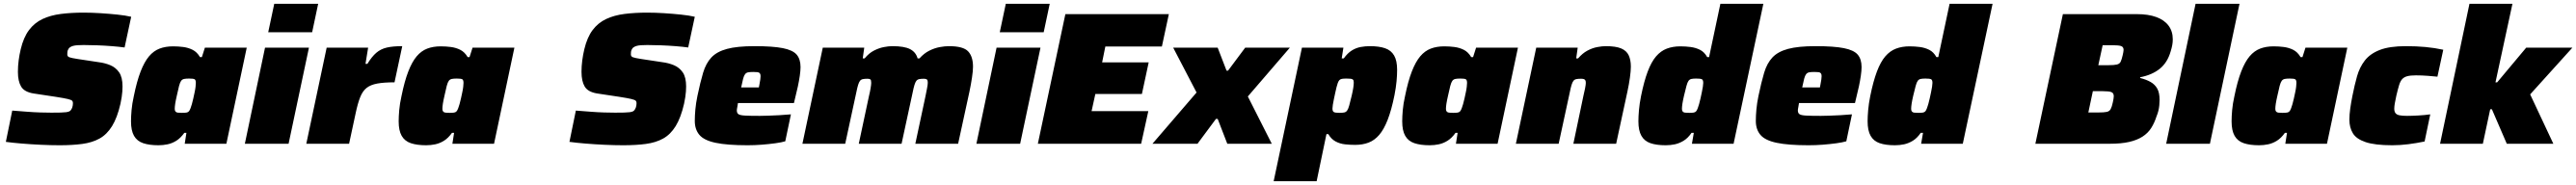

<svg xmlns="http://www.w3.org/2000/svg" viewBox="-20 -763 13667 982"><path d="M297 8Q250 8 197 5.5Q144 3 95.5 -1Q47 -5 11 -10L45 -176Q84 -173 122.5 -170Q161 -167 195 -166Q229 -165 253 -165Q282 -165 301 -165.5Q320 -166 331 -167.5Q342 -169 348 -172Q352 -174 354.5 -177Q357 -180 359.5 -184Q362 -188 363.5 -193Q365 -198 366 -203.5Q367 -209 367 -216Q367 -224 362.5 -228.5Q358 -233 339.5 -237.5Q321 -242 276 -249L157 -267Q109 -275 92 -303.5Q75 -332 75 -382Q75 -412 79 -442.5Q83 -473 90 -502Q105 -565 134 -603.5Q163 -642 205.5 -662Q248 -682 303 -689Q358 -696 423 -696Q466 -696 513 -693Q560 -690 603 -685.5Q646 -681 676 -674L641 -511Q612 -515 574 -518Q536 -521 496.5 -522.5Q457 -524 424 -524Q405 -524 391 -523Q377 -522 368 -519.5Q359 -517 353 -513Q348 -510 345 -506Q342 -502 340 -497Q338 -492 337.5 -486.5Q337 -481 337 -474Q337 -463 348 -459Q359 -455 391 -450L503 -433Q536 -429 565 -417Q594 -405 612 -379Q630 -353 630 -304Q630 -292 629 -277.5Q628 -263 625.5 -247Q623 -231 619 -212Q602 -138 574.5 -93.5Q547 -49 508 -27.5Q469 -6 416.5 1Q364 8 297 8Z M821 8Q772 8 739.5 -3Q707 -14 691 -42Q675 -70 675 -119Q675 -145 678 -179Q681 -213 690 -253Q706 -332 726 -383.5Q746 -435 770.5 -464Q795 -493 826.5 -505Q858 -517 898 -517Q926 -517 952.5 -513.5Q979 -510 1002 -498.5Q1025 -487 1041 -460H1051L1067 -510H1289L1181 0H960L969 -58H958Q938 -30 915.5 -16Q893 -2 869 3Q845 8 821 8ZM945 -164Q961 -164 969.5 -165.5Q978 -167 982.5 -172.5Q987 -178 991 -189Q994 -197 998 -210.5Q1002 -224 1005.5 -240.5Q1009 -257 1012.5 -273Q1016 -289 1017.5 -302.5Q1019 -316 1019 -323Q1019 -339 1012 -342.5Q1005 -346 983 -346Q967 -346 957 -344Q947 -342 941 -334Q935 -326 930 -307Q925 -288 918 -255Q912 -229 909.5 -212.5Q907 -196 907 -185Q907 -176 911 -171Q915 -166 923.5 -165Q932 -164 945 -164Z M1403 -592 1435 -743H1668L1636 -592ZM1279 0 1386 -510H1619L1511 0Z M1605 0 1713 -510H1933L1919 -424H1929Q1953 -463 1976.5 -483Q2000 -503 2032 -510.5Q2064 -518 2114 -518L2073 -326Q2017 -326 1981.5 -319.5Q1946 -313 1925 -296.5Q1904 -280 1891 -247.5Q1878 -215 1867 -163L1832 0Z M2241 8Q2192 8 2159.5 -3Q2127 -14 2111 -42Q2095 -70 2095 -119Q2095 -145 2098 -179Q2101 -213 2110 -253Q2126 -332 2146 -383.5Q2166 -435 2190.5 -464Q2215 -493 2246.5 -505Q2278 -517 2318 -517Q2346 -517 2372.5 -513.5Q2399 -510 2422 -498.5Q2445 -487 2461 -460H2471L2487 -510H2709L2601 0H2380L2389 -58H2378Q2358 -30 2335.5 -16Q2313 -2 2289 3Q2265 8 2241 8ZM2365 -164Q2381 -164 2389.5 -165.5Q2398 -167 2402.5 -172.5Q2407 -178 2411 -189Q2414 -197 2418 -210.5Q2422 -224 2425.5 -240.5Q2429 -257 2432.5 -273Q2436 -289 2437.5 -302.5Q2439 -316 2439 -323Q2439 -339 2432 -342.5Q2425 -346 2403 -346Q2387 -346 2377 -344Q2367 -342 2361 -334Q2355 -326 2350 -307Q2345 -288 2338 -255Q2332 -229 2329.5 -212.5Q2327 -196 2327 -185Q2327 -176 2331 -171Q2335 -166 2343.5 -165Q2352 -164 2365 -164Z M3287 8Q3240 8 3187 5.5Q3134 3 3085.5 -1Q3037 -5 3001 -10L3035 -176Q3074 -173 3112.5 -170Q3151 -167 3185 -166Q3219 -165 3243 -165Q3272 -165 3291 -165.5Q3310 -166 3321 -167.5Q3332 -169 3338 -172Q3342 -174 3344.5 -177Q3347 -180 3349.5 -184Q3352 -188 3353.5 -193Q3355 -198 3356 -203.5Q3357 -209 3357 -216Q3357 -224 3352.5 -228.5Q3348 -233 3329.5 -237.5Q3311 -242 3266 -249L3147 -267Q3099 -275 3082 -303.5Q3065 -332 3065 -382Q3065 -412 3069 -442.5Q3073 -473 3080 -502Q3095 -565 3124 -603.5Q3153 -642 3195.5 -662Q3238 -682 3293 -689Q3348 -696 3413 -696Q3456 -696 3503 -693Q3550 -690 3593 -685.5Q3636 -681 3666 -674L3631 -511Q3602 -515 3564 -518Q3526 -521 3486.5 -522.5Q3447 -524 3414 -524Q3395 -524 3381 -523Q3367 -522 3358 -519.5Q3349 -517 3343 -513Q3338 -510 3335 -506Q3332 -502 3330 -497Q3328 -492 3327.5 -486.5Q3327 -481 3327 -474Q3327 -463 3338 -459Q3349 -455 3381 -450L3493 -433Q3526 -429 3555 -417Q3584 -405 3602 -379Q3620 -353 3620 -304Q3620 -292 3619 -277.5Q3618 -263 3615.5 -247Q3613 -231 3609 -212Q3592 -138 3564.5 -93.5Q3537 -49 3498 -27.5Q3459 -6 3406.5 1Q3354 8 3287 8Z M3946 8Q3838 8 3776.5 -5Q3715 -18 3690.5 -47Q3666 -76 3666 -121Q3666 -149 3669 -182Q3672 -215 3680 -254Q3695 -326 3710 -376.5Q3725 -427 3754 -458Q3783 -489 3837 -503.5Q3891 -518 3982 -518Q4080 -518 4133 -507.5Q4186 -497 4206.5 -473Q4227 -449 4227 -407Q4227 -388 4223 -360.5Q4219 -333 4213 -305Q4207 -277 4201 -254L4192 -216H3895Q3894 -206 3891.5 -194.5Q3889 -183 3889 -177Q3889 -163 3897.5 -157Q3906 -151 3932 -149.5Q3958 -148 4011 -148Q4029 -148 4056 -149Q4083 -150 4114 -151.5Q4145 -153 4176 -156L4146 -13Q4126 -7 4093 -2.5Q4060 2 4022 5Q3984 8 3946 8ZM3912 -299H4006L4009 -315Q4012 -331 4013.5 -341Q4015 -351 4015 -359Q4015 -369 4011 -374Q4007 -379 3998.5 -380Q3990 -381 3976 -381Q3958 -381 3948.5 -379Q3939 -377 3933 -369.5Q3927 -362 3922.5 -345.5Q3918 -329 3912 -299Z M4237 0 4345 -510H4565L4557 -453H4567Q4590 -481 4616.5 -494.5Q4643 -508 4668.5 -513Q4694 -518 4714 -518Q4778 -518 4808.5 -502Q4839 -486 4848 -453H4858Q4882 -480 4910 -494Q4938 -508 4965.5 -513Q4993 -518 5014 -518Q5090 -518 5116 -490.5Q5142 -463 5142 -409Q5142 -387 5136.5 -350.5Q5131 -314 5123 -276L5063 0H4836L4890 -253Q4894 -273 4898 -293.5Q4902 -314 4902 -323Q4902 -338 4897 -341.5Q4892 -345 4881 -345Q4866 -345 4856.5 -343Q4847 -341 4841.5 -334Q4836 -327 4831.5 -312.5Q4827 -298 4822 -273L4763 0H4536L4590 -253Q4595 -273 4598.5 -293.5Q4602 -314 4602 -323Q4602 -338 4597.5 -341.5Q4593 -345 4582 -345Q4567 -345 4557.5 -343Q4548 -341 4542.5 -334Q4537 -327 4532.5 -312.5Q4528 -298 4523 -273L4464 0Z M5284 -592 5316 -743H5549L5517 -592ZM5160 0 5267 -510H5500L5392 0Z M5486 0 5632 -688H6181L6144 -516H5844L5827 -432H6074L6038 -264H5791L5771 -173H6072L6034 0Z M6094 0 6328 -272 6204 -510H6440L6487 -388H6495L6586 -510H6823L6600 -251L6727 0H6491L6440 -132H6431L6333 0Z M6737 199 6887 -510H7107L7098 -453H7109Q7129 -481 7151.5 -495Q7174 -509 7198.5 -513.5Q7223 -518 7247 -518Q7296 -518 7328 -507Q7360 -496 7376 -468.5Q7392 -441 7392 -392Q7392 -365 7389 -332Q7386 -299 7378 -258Q7362 -179 7342 -127.5Q7322 -76 7297 -47Q7272 -18 7240.5 -6Q7209 6 7169 6Q7142 6 7115 3Q7088 0 7065 -12.5Q7042 -25 7027 -51H7017L6965 199ZM7085 -164Q7102 -164 7111.5 -166Q7121 -168 7127 -176.5Q7133 -185 7138 -203.5Q7143 -222 7151 -255Q7157 -281 7159.5 -297.5Q7162 -314 7162 -325Q7162 -336 7158 -340Q7154 -344 7145.5 -345Q7137 -346 7123 -346Q7108 -346 7099.5 -344.5Q7091 -343 7086 -338Q7081 -333 7077 -322Q7074 -314 7070.5 -300Q7067 -286 7063.5 -269.5Q7060 -253 7056.5 -236.5Q7053 -220 7051 -207Q7049 -194 7049 -187Q7049 -172 7056.5 -168Q7064 -164 7085 -164Z M7565 8Q7516 8 7483.5 -3Q7451 -14 7435 -42Q7419 -70 7419 -119Q7419 -145 7422 -179Q7425 -213 7434 -253Q7450 -332 7470 -383.5Q7490 -435 7514.5 -464Q7539 -493 7570.5 -505Q7602 -517 7642 -517Q7670 -517 7696.5 -513.5Q7723 -510 7746 -498.5Q7769 -487 7785 -460H7795L7811 -510H8033L7925 0H7704L7713 -58H7702Q7682 -30 7659.5 -16Q7637 -2 7613 3Q7589 8 7565 8ZM7689 -164Q7705 -164 7713.5 -165.5Q7722 -167 7726.5 -172.5Q7731 -178 7735 -189Q7738 -197 7742 -210.5Q7746 -224 7749.5 -240.5Q7753 -257 7756.5 -273Q7760 -289 7761.5 -302.5Q7763 -316 7763 -323Q7763 -339 7756 -342.5Q7749 -346 7727 -346Q7711 -346 7701 -344Q7691 -342 7685 -334Q7679 -326 7674 -307Q7669 -288 7662 -255Q7656 -229 7653.5 -212.5Q7651 -196 7651 -185Q7651 -176 7655 -171Q7659 -166 7667.5 -165Q7676 -164 7689 -164Z M8022 0 8130 -510H8350L8342 -453H8352Q8375 -480 8401 -494Q8427 -508 8453 -513Q8479 -518 8499 -518Q8552 -518 8580.5 -506Q8609 -494 8620.5 -469.5Q8632 -445 8632 -409Q8632 -387 8627 -351Q8622 -315 8614 -278L8554 0H8327L8380 -253Q8385 -273 8389 -293.5Q8393 -314 8393 -323Q8393 -333 8390 -337.5Q8387 -342 8381.5 -343.5Q8376 -345 8367 -345Q8352 -345 8342.5 -343Q8333 -341 8327.5 -334Q8322 -327 8317.5 -312.5Q8313 -298 8308 -273L8249 0Z M8817 8Q8768 8 8736 -3Q8704 -14 8688 -42Q8672 -70 8672 -119Q8672 -145 8675 -179Q8678 -213 8686 -253Q8702 -332 8721.5 -383.5Q8741 -435 8766 -464Q8791 -493 8823 -505Q8855 -517 8894 -517Q8922 -517 8949 -513.5Q8976 -510 8999 -498.5Q9022 -487 9037 -460H9047L9107 -743H9335L9177 0H8956L8966 -58H8954Q8935 -30 8912 -16Q8889 -2 8865.5 3Q8842 8 8817 8ZM8942 -164Q8957 -164 8965.5 -165.5Q8974 -167 8978.5 -172.5Q8983 -178 8987 -189Q8990 -197 8994 -210.5Q8998 -224 9001.5 -240.5Q9005 -257 9008.5 -273Q9012 -289 9014 -302.5Q9016 -316 9016 -323Q9016 -339 9008.5 -342.5Q9001 -346 8979 -346Q8963 -346 8953.5 -344Q8944 -342 8938 -334Q8932 -326 8927 -307Q8922 -288 8914 -255Q8908 -229 8905.5 -212.5Q8903 -196 8903 -185Q8903 -176 8907 -171Q8911 -166 8919.5 -165Q8928 -164 8942 -164Z M9575 8Q9467 8 9405.5 -5Q9344 -18 9319.5 -47Q9295 -76 9295 -121Q9295 -149 9298 -182Q9301 -215 9309 -254Q9324 -326 9339 -376.5Q9354 -427 9383 -458Q9412 -489 9466 -503.5Q9520 -518 9611 -518Q9709 -518 9762 -507.5Q9815 -497 9835.5 -473Q9856 -449 9856 -407Q9856 -388 9852 -360.5Q9848 -333 9842 -305Q9836 -277 9830 -254L9821 -216H9524Q9523 -206 9520.5 -194.5Q9518 -183 9518 -177Q9518 -163 9526.5 -157Q9535 -151 9561 -149.5Q9587 -148 9640 -148Q9658 -148 9685 -149Q9712 -150 9743 -151.5Q9774 -153 9805 -156L9775 -13Q9755 -7 9722 -2.5Q9689 2 9651 5Q9613 8 9575 8ZM9541 -299H9635L9638 -315Q9641 -331 9642.5 -341Q9644 -351 9644 -359Q9644 -369 9640 -374Q9636 -379 9627.5 -380Q9619 -381 9605 -381Q9587 -381 9577.5 -379Q9568 -377 9562 -369.5Q9556 -362 9551.5 -345.5Q9547 -329 9541 -299Z M10033 8Q9984 8 9952 -3Q9920 -14 9904 -42Q9888 -70 9888 -119Q9888 -145 9891 -179Q9894 -213 9902 -253Q9918 -332 9937.5 -383.5Q9957 -435 9982 -464Q10007 -493 10039 -505Q10071 -517 10110 -517Q10138 -517 10165 -513.5Q10192 -510 10215 -498.5Q10238 -487 10253 -460H10263L10323 -743H10551L10393 0H10172L10182 -58H10170Q10151 -30 10128 -16Q10105 -2 10081.5 3Q10058 8 10033 8ZM10158 -164Q10173 -164 10181.5 -165.5Q10190 -167 10194.5 -172.5Q10199 -178 10203 -189Q10206 -197 10210 -210.5Q10214 -224 10217.5 -240.5Q10221 -257 10224.5 -273Q10228 -289 10230 -302.5Q10232 -316 10232 -323Q10232 -339 10224.5 -342.5Q10217 -346 10195 -346Q10179 -346 10169.5 -344Q10160 -342 10154 -334Q10148 -326 10143 -307Q10138 -288 10130 -255Q10124 -229 10121.5 -212.5Q10119 -196 10119 -185Q10119 -176 10123 -171Q10127 -166 10135.5 -165Q10144 -164 10158 -164Z M10778 0 10924 -688H11317Q11377 -688 11419.5 -672.5Q11462 -657 11484.5 -627Q11507 -597 11507 -554Q11507 -538 11504 -522.5Q11501 -507 11496 -491Q11479 -431 11438 -398Q11397 -365 11334 -353V-349Q11366 -341 11389 -328Q11412 -315 11424.5 -293Q11437 -271 11437 -233Q11437 -219 11435.5 -204Q11434 -189 11430.5 -174.5Q11427 -160 11421 -146Q11410 -111 11392.5 -83.5Q11375 -56 11346 -37.5Q11317 -19 11275 -9.5Q11233 0 11174 0ZM11059 -166H11113Q11142 -166 11156.5 -169Q11171 -172 11177.5 -184Q11184 -196 11189 -220Q11191 -230 11192.5 -238Q11194 -246 11194 -252Q11194 -269 11181.5 -274Q11169 -279 11137 -279H11083ZM11112 -417H11166Q11196 -417 11210.5 -420.5Q11225 -424 11230.5 -435.5Q11236 -447 11241 -469Q11243 -479 11244.5 -485.5Q11246 -492 11246 -498Q11246 -514 11233 -518.5Q11220 -523 11188 -523H11135Z M11472 0 11628 -743H11861L11704 0Z M11965 8Q11916 8 11883.5 -3Q11851 -14 11835 -42Q11819 -70 11819 -119Q11819 -145 11822 -179Q11825 -213 11834 -253Q11850 -332 11870 -383.5Q11890 -435 11914.5 -464Q11939 -493 11970.5 -505Q12002 -517 12042 -517Q12070 -517 12096.5 -513.5Q12123 -510 12146 -498.5Q12169 -487 12185 -460H12195L12211 -510H12433L12325 0H12104L12113 -58H12102Q12082 -30 12059.5 -16Q12037 -2 12013 3Q11989 8 11965 8ZM12089 -164Q12105 -164 12113.5 -165.5Q12122 -167 12126.5 -172.5Q12131 -178 12135 -189Q12138 -197 12142 -210.5Q12146 -224 12149.5 -240.5Q12153 -257 12156.5 -273Q12160 -289 12161.5 -302.5Q12163 -316 12163 -323Q12163 -339 12156 -342.5Q12149 -346 12127 -346Q12111 -346 12101 -344Q12091 -342 12085 -334Q12079 -326 12074 -307Q12069 -288 12062 -255Q12056 -229 12053.5 -212.5Q12051 -196 12051 -185Q12051 -176 12055 -171Q12059 -166 12067.5 -165Q12076 -164 12089 -164Z M12671 8Q12580 8 12530.5 -8.5Q12481 -25 12462.5 -55.5Q12444 -86 12444 -127Q12444 -155 12448.5 -187Q12453 -219 12460 -254Q12471 -310 12484.5 -358Q12498 -406 12526 -442Q12554 -478 12605.5 -498Q12657 -518 12744 -518Q12799 -518 12847.5 -513.5Q12896 -509 12942 -499L12911 -356Q12893 -358 12860.5 -360.5Q12828 -363 12797 -363Q12768 -363 12751 -358.5Q12734 -354 12724 -343Q12714 -332 12707.5 -310.5Q12701 -289 12693 -255Q12688 -232 12685 -215Q12682 -198 12682 -186Q12682 -171 12688.5 -162.5Q12695 -154 12710 -151Q12725 -148 12750 -148Q12776 -148 12810.5 -150Q12845 -152 12873 -156L12843 -12Q12800 -3 12756.5 2.5Q12713 8 12671 8Z M12925 0 13081 -743H13309L13219 -326H13228L13382 -510H13627L13403 -262L13526 0H13279L13200 -183H13191L13152 0Z"/></svg>

Font: Saira SemiExpanded Black
Style: Italic
Weight: 900
Width: 6
Italic angle: -12°
Designer: Hector Gatti with collaboration of the Omnibus-Type team
Foundry: Omnibus-Type
Version: Version 1.101